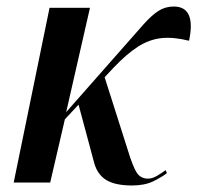

<svg xmlns="http://www.w3.org/2000/svg" viewBox="-20 -560 605 589"><path d="M22 0 132 -536H256L183 -216L361 -418Q397 -459 421 -486Q445 -513 466 -526.5Q487 -540 513 -540Q582 -540 560 -435Q512 -447 475 -443Q438 -439 403.5 -417Q369 -395 328 -352L301 -323L371 -103Q387 -50 399 -31Q411 -12 434 -12Q447 -12 461.5 -20.5Q476 -29 488 -38L492 -29Q477 -17 450.5 -4Q424 9 385 9Q334 9 306.5 -7.5Q279 -24 269 -60L221 -239L179 -194L134 0Z"/></svg>

Font: Noto Serif Display ExtraCondensed SemiBold
Style: Italic
Weight: 600
Width: 2
Italic angle: -12°
Designer: Monotype Design Team
Foundry: Monotype Imaging Inc.
Version: Version 2.009